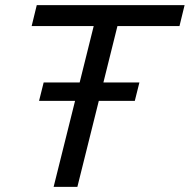

<svg xmlns="http://www.w3.org/2000/svg" viewBox="-20 -732 743 752"><path d="M385 -409H526L508 -337H367L283 0H190L274 -337H133L151 -409H292L347 -630H104L124 -712H703L683 -630H440Z"/></svg>

Font: CST
Style: Italic
Weight: 400
Italic angle: -14°
Version: Version 1.00